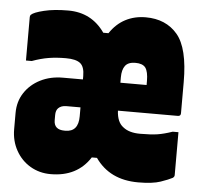

<svg xmlns="http://www.w3.org/2000/svg" viewBox="-45 -606 691 664"><g transform="rotate(5 300.0 -273.5)"><path d="M166 -559Q247 -559 293 -493H311Q333 -526 364.5 -542.5Q396 -559 435 -559Q505 -559 545 -512Q585 -465 585 -347V-239Q585 -229 575 -229H367Q369 -189 391 -173Q412 -156 450 -156Q488 -156 510.5 -159.5Q533 -163 562 -173H582V-24Q582 -18 576 -14Q563 -7 535.5 2.5Q508 12 458 12Q359 12 309 -60H291Q246 10 154 10Q115 10 83.5 -8.5Q52 -27 33.5 -60Q15 -93 15 -134V-190Q15 -230 35 -260.5Q55 -291 89.5 -308.5Q124 -326 168 -326H237V-338Q237 -370 222 -382Q207 -394 172 -394Q139 -394 112 -389.5Q85 -385 55 -374H35V-525Q35 -530 38 -533Q47 -542 82 -550.5Q117 -559 166 -559ZM413 -399Q388 -399 377.5 -385Q367 -371 367 -345V-326H458V-340Q458 -372 448 -386Q438 -399 413 -399ZM192 -144Q237 -144 237 -198V-229H188Q170 -229 160 -219Q152 -211 152 -195V-177Q152 -144 189 -144Z"/></g></svg>

Font: Recursive Mn Lnr St Blk
Style: Regular
Weight: 900
Monospace: yes
Version: Version 1.079;hotconv 1.0.112;makeotfexe 2.5.65598; ttfautoh